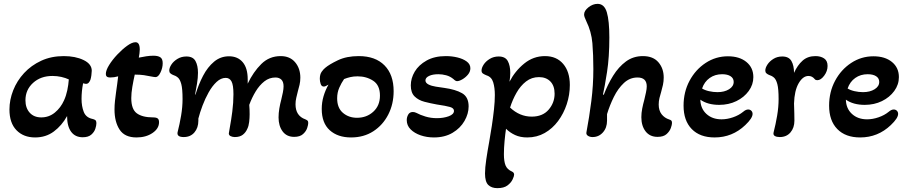

<svg xmlns="http://www.w3.org/2000/svg" viewBox="-20 -700 4722 996"><path d="M162 13Q102 13 65.5 -24.5Q29 -62 29 -132Q29 -182 48.5 -231.5Q68 -281 105 -321Q142 -361 194 -385Q246 -409 311 -409Q371 -409 413.5 -388.5Q456 -368 456 -333Q456 -324 454 -309.5Q452 -295 449 -286Q446 -278 440.5 -271.5Q435 -265 426 -265Q422 -265 411 -268Q407 -247 405 -227Q403 -207 403 -187Q403 -149 414.5 -119.5Q426 -90 460 -83Q469 -81 474.5 -77Q480 -73 480 -60Q480 -49 474.5 -32Q469 -15 453.5 -1.5Q438 12 409 12Q370 12 349 -16.5Q328 -45 328 -98Q301 -49 259.5 -18Q218 13 162 13ZM194 -91Q234 -91 264.5 -116Q295 -141 312 -179Q323 -203 329 -231.5Q335 -260 337 -288Q320 -296 298 -301Q276 -306 252 -306Q191 -306 151.5 -270Q112 -234 112 -180Q112 -140 134 -115.5Q156 -91 194 -91Z M688 13Q627 13 600.5 -27.5Q574 -68 574 -132Q574 -155 576.5 -177Q579 -199 582 -221Q585 -243 588 -264Q591 -285 593 -304Q572 -298 551 -298Q529 -298 529 -316Q529 -335 546 -362.5Q563 -390 588.5 -417Q614 -444 639.5 -462.5Q665 -481 683 -481Q705 -481 705 -443Q705 -433 703.5 -422.5Q702 -412 700 -401Q719 -405 738.5 -408Q758 -411 776 -411Q799 -411 811.5 -403Q824 -395 824 -372Q824 -348 812.5 -324Q801 -300 787 -300Q784 -300 777 -301Q770 -302 760 -304Q747 -307 727 -310Q707 -313 679 -313Q672 -282 666.5 -249.5Q661 -217 661 -191Q661 -133 690 -112Q719 -91 774 -91Q791 -91 798 -85.5Q805 -80 805 -66Q805 -33 771 -10Q737 13 688 13Z M933 11Q897 11 901 -13Q912 -56 919.5 -100.5Q927 -145 927 -186Q927 -239 920.5 -263.5Q914 -288 903 -297.5Q892 -307 876 -312Q869 -315 863.5 -320Q858 -325 858 -334Q858 -348 869 -365Q880 -382 900.5 -394.5Q921 -407 947 -407Q981 -407 994 -383.5Q1007 -360 1007 -322Q1007 -297 1002 -266Q997 -235 992 -210L994 -209Q1010 -262 1033.5 -307Q1057 -352 1090.5 -380Q1124 -408 1168 -408Q1213 -408 1239 -377.5Q1265 -347 1265 -288V-266Q1294 -327 1335.5 -368Q1377 -409 1436 -409Q1484 -409 1511 -377Q1538 -345 1538 -297Q1538 -278 1534 -260.5Q1530 -243 1525 -226Q1521 -210 1517 -193Q1513 -176 1513 -159Q1513 -99 1564 -81Q1571 -78 1575 -74.5Q1579 -71 1579 -62Q1579 -53 1573.5 -36Q1568 -19 1552 -4.5Q1536 10 1506 10Q1467 10 1446 -18.5Q1425 -47 1425 -91Q1425 -113 1429 -137Q1433 -161 1439 -183Q1444 -203 1447.5 -221Q1451 -239 1451 -252Q1451 -276 1439.5 -287Q1428 -298 1409 -298Q1377 -298 1351.5 -278Q1326 -258 1306.5 -226Q1287 -194 1273 -156Q1274 -147 1274.5 -132.5Q1275 -118 1275 -107Q1275 -88 1272.5 -67Q1270 -46 1263 -32Q1255 -13 1239.5 -1Q1224 11 1198 11Q1187 11 1177 6.5Q1167 2 1167 -8Q1167 -12 1173 -43.5Q1179 -75 1185 -121Q1191 -167 1191 -211Q1191 -259 1181 -277.5Q1171 -296 1151 -296Q1126 -296 1103.5 -275Q1081 -254 1062.5 -221Q1044 -188 1030.5 -152Q1017 -116 1009 -85V-74Q1009 -37 988.5 -13Q968 11 933 11Z M1801 13Q1732 13 1690.5 -24.5Q1649 -62 1649 -135Q1649 -169 1658.5 -201Q1668 -233 1684 -261Q1668 -251 1660 -251Q1648 -251 1643.5 -264.5Q1639 -278 1639 -291Q1639 -314 1648.5 -327.5Q1658 -341 1667 -348Q1688 -366 1733 -387.5Q1778 -409 1841 -409Q1927 -409 1974.5 -361Q2022 -313 2022 -227Q2022 -160 1994 -105.5Q1966 -51 1916.5 -19Q1867 13 1801 13ZM1832 -89Q1882 -89 1916.5 -120.5Q1951 -152 1951 -204Q1951 -258 1916 -281Q1881 -304 1835 -304Q1814 -304 1797 -300Q1780 -296 1765 -290Q1751 -270 1740 -245Q1729 -220 1729 -190Q1729 -140 1759 -114.5Q1789 -89 1832 -89Z M2231 13Q2194 13 2162 2Q2130 -9 2110 -29Q2090 -49 2090 -77Q2090 -92 2097.5 -105.5Q2105 -119 2122 -119Q2131 -119 2141 -114Q2159 -104 2187 -95.5Q2215 -87 2246 -87Q2281 -87 2308 -97Q2335 -107 2335 -125Q2335 -139 2314.5 -145Q2294 -151 2246 -158Q2213 -164 2182 -172Q2151 -180 2131 -199.5Q2111 -219 2111 -257Q2111 -294 2131.5 -328.5Q2152 -363 2193 -386Q2234 -409 2293 -409Q2324 -409 2353 -402Q2382 -395 2401 -381Q2420 -367 2420 -346Q2420 -328 2407.5 -313Q2395 -298 2378.5 -288.5Q2362 -279 2351 -279Q2343 -279 2332 -290Q2315 -304 2294.5 -309.5Q2274 -315 2254 -315Q2224 -315 2205.5 -306Q2187 -297 2187 -283Q2187 -270 2202.5 -262Q2218 -254 2241 -250.5Q2264 -247 2285 -244Q2343 -236 2377 -216.5Q2411 -197 2411 -148Q2411 -110 2389.5 -72.5Q2368 -35 2327.5 -11Q2287 13 2231 13Z M2560 276Q2530 276 2513 259.5Q2496 243 2496 200Q2496 171 2502.5 127Q2509 83 2518 34Q2525 -5 2531.5 -48Q2538 -91 2542.5 -132.5Q2547 -174 2547 -207Q2547 -245 2538.5 -273Q2530 -301 2504 -309Q2494 -313 2486 -318Q2478 -323 2478 -334Q2478 -348 2489 -365Q2500 -382 2520.5 -394.5Q2541 -407 2567 -407Q2601 -407 2614 -383.5Q2627 -360 2627 -322Q2627 -311 2626 -299.5Q2625 -288 2623 -276Q2652 -332 2699.5 -370.5Q2747 -409 2807 -409Q2867 -409 2901.5 -368.5Q2936 -328 2936 -259Q2936 -208 2920 -159.5Q2904 -111 2875 -72Q2846 -33 2805.5 -10Q2765 13 2715 13Q2679 13 2652 0.5Q2625 -12 2605 -32Q2601 -6 2597.5 31Q2594 68 2594 100Q2594 137 2602.5 158Q2611 179 2636 190Q2647 195 2647 206Q2647 214 2639 231Q2631 248 2612.5 262Q2594 276 2560 276ZM2738 -95Q2795 -95 2826 -131Q2857 -167 2857 -214Q2857 -255 2835 -277.5Q2813 -300 2776 -300Q2738 -300 2709 -277.5Q2680 -255 2659.5 -219Q2639 -183 2626 -142Q2676 -95 2738 -95Z M3054 11Q3040 11 3030 4.5Q3020 -2 3022 -13Q3037 -93 3047.5 -175.5Q3058 -258 3058 -342Q3058 -416 3053 -476Q3048 -536 3021 -591Q3016 -602 3013 -610Q3010 -618 3010 -625Q3010 -644 3032.5 -662Q3055 -680 3080 -680Q3115 -680 3128 -636Q3141 -592 3141 -506Q3141 -403 3129 -326.5Q3117 -250 3108 -210L3112 -208Q3132 -261 3160.5 -307Q3189 -353 3227 -381Q3265 -409 3315 -409Q3368 -409 3395.5 -377Q3423 -345 3423 -298Q3423 -278 3419 -259.5Q3415 -241 3410 -224Q3405 -208 3401 -191.5Q3397 -175 3397 -158Q3397 -127 3412 -107.5Q3427 -88 3452 -80Q3459 -78 3462.5 -74.5Q3466 -71 3466 -62Q3466 -53 3460 -36Q3454 -19 3438 -4.5Q3422 10 3391 10Q3351 10 3329 -18.5Q3307 -47 3307 -92Q3307 -114 3311.5 -137Q3316 -160 3322 -181Q3327 -202 3331 -220.5Q3335 -239 3335 -252Q3335 -298 3287 -298Q3247 -298 3216.5 -269.5Q3186 -241 3164.5 -197.5Q3143 -154 3129 -108V-74Q3129 -37 3107.5 -13Q3086 11 3054 11Z M3687 13Q3611 13 3568.5 -30.5Q3526 -74 3526 -152Q3526 -223 3557 -281Q3588 -339 3640.5 -373.5Q3693 -408 3756 -408Q3816 -408 3852 -378.5Q3888 -349 3888 -300Q3888 -261 3864 -228Q3840 -195 3800 -175.5Q3760 -156 3711 -156Q3651 -156 3613 -183Q3614 -137 3644.5 -109Q3675 -81 3723 -81Q3752 -81 3782.5 -91.5Q3813 -102 3835 -120Q3849 -132 3861 -132Q3871 -132 3877.5 -125.5Q3884 -119 3884 -109Q3884 -87 3846 -51Q3779 13 3687 13ZM3702 -222Q3738 -222 3762 -237Q3786 -252 3786 -275Q3786 -294 3770 -304.5Q3754 -315 3726 -315Q3689 -315 3661.5 -295.5Q3634 -276 3622 -241Q3636 -232 3658 -227Q3680 -222 3702 -222Z M4025 11Q4009 11 3999.5 5.5Q3990 0 3993 -13Q4004 -56 4011.5 -100.5Q4019 -145 4019 -186Q4019 -239 4012.5 -263.5Q4006 -288 3995 -297.5Q3984 -307 3968 -312Q3961 -315 3955.5 -320Q3950 -325 3950 -334Q3950 -348 3961 -365Q3972 -382 3992 -394.5Q4012 -407 4038 -407Q4072 -407 4085.5 -383.5Q4099 -360 4099 -322Q4117 -362 4143.5 -385.5Q4170 -409 4210 -409Q4237 -409 4255 -397Q4273 -385 4273 -358Q4273 -331 4255.5 -307.5Q4238 -284 4220 -284Q4217 -284 4213 -285Q4209 -286 4206 -290Q4193 -306 4174 -306Q4145 -306 4123 -268Q4101 -230 4099 -163Q4100 -138 4100.5 -112Q4101 -86 4101 -74Q4101 -37 4080.5 -13Q4060 11 4025 11Z M4442 13Q4366 13 4323.5 -30.5Q4281 -74 4281 -152Q4281 -223 4312 -281Q4343 -339 4395.5 -373.5Q4448 -408 4511 -408Q4571 -408 4607 -378.5Q4643 -349 4643 -300Q4643 -261 4619 -228Q4595 -195 4555 -175.5Q4515 -156 4466 -156Q4406 -156 4368 -183Q4369 -137 4399.5 -109Q4430 -81 4478 -81Q4507 -81 4537.5 -91.5Q4568 -102 4590 -120Q4604 -132 4616 -132Q4626 -132 4632.5 -125.5Q4639 -119 4639 -109Q4639 -87 4601 -51Q4534 13 4442 13ZM4457 -222Q4493 -222 4517 -237Q4541 -252 4541 -275Q4541 -294 4525 -304.5Q4509 -315 4481 -315Q4444 -315 4416.5 -295.5Q4389 -276 4377 -241Q4391 -232 4413 -227Q4435 -222 4457 -222Z"/></svg>

Font: Akaya Kanadaka
Style: Regular
Weight: 400
Designer: Vaishnavi Murthy Yerkadithaya, Juan Luis Blanco Aristondo
Version: Version 1.002; ttfautohint (v1.8.3)